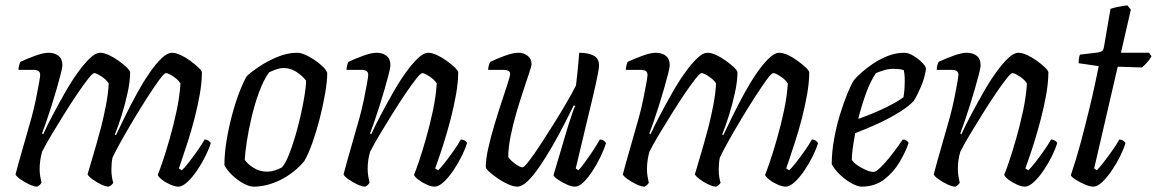

<svg xmlns="http://www.w3.org/2000/svg" viewBox="-20 -697 4320 717"><path d="M119 0Q107 0 89 -8.5Q71 -17 55.5 -28Q40 -39 38 -46Q41 -59 50 -90.5Q59 -122 71.5 -166Q84 -210 98 -259Q107 -292 114 -326Q121 -360 125.5 -385.5Q130 -411 130 -417Q130 -427 124 -431.5Q118 -436 103 -436H49Q49 -444 51.5 -453Q54 -462 56 -466Q79 -477 110.5 -488.5Q142 -500 161 -500Q184 -500 198.5 -488.5Q213 -477 213 -453Q213 -445 207 -421.5Q201 -398 192 -366.5Q183 -335 172.5 -302Q162 -269 152.5 -241.5Q143 -214 137 -199L141 -195Q157 -230 178.5 -270.5Q200 -311 223 -351.5Q246 -392 270 -425.5Q294 -459 315.5 -479.5Q337 -500 354 -500Q368 -500 386.5 -491.5Q405 -483 423 -470Q441 -457 453 -445.5Q465 -434 466 -427Q466 -394 456.5 -350.5Q447 -307 434 -265.5Q421 -224 409 -195L413 -192Q429 -226 449.5 -267.5Q470 -309 492.5 -350Q515 -391 538.5 -425Q562 -459 583.5 -479.5Q605 -500 622 -500Q636 -500 654.5 -491.5Q673 -483 690.5 -470Q708 -457 720.5 -445.5Q733 -434 734 -427Q734 -390 726 -344.5Q718 -299 706 -253Q694 -207 681 -167Q668 -127 659 -100.5Q650 -74 648 -68L659 -61Q669 -70 685 -90.5Q701 -111 717.5 -134.5Q734 -158 744 -176Q752 -176 758 -172Q764 -168 767 -163Q761 -142 747.5 -114.5Q734 -87 716 -60.5Q698 -34 679.5 -17Q661 0 646 0Q634 0 616.5 -7.5Q599 -15 585.5 -25.5Q572 -36 569 -44Q574 -55 586.5 -91.5Q599 -128 613.5 -178.5Q628 -229 639.5 -283Q651 -337 654 -385Q646 -399 627 -411.5Q608 -424 600 -424Q593 -424 574.5 -398.5Q556 -373 530.5 -333.5Q505 -294 479 -250.5Q453 -207 431.5 -168.5Q410 -130 400 -108Q396 -88 396 -64Q396 -37 403 -14Q401 -11 397 -7Q393 -3 386 0Q375 0 357 -8.5Q339 -17 324.5 -28Q310 -39 307 -46Q311 -61 325 -107Q339 -153 358 -224Q368 -264 376 -305.5Q384 -347 386 -385Q378 -399 359 -411.5Q340 -424 332 -424Q326 -424 309 -402.5Q292 -381 269 -347Q246 -313 221 -273Q196 -233 173.5 -195.5Q151 -158 137 -130Q133 -116 130.5 -99Q128 -82 128 -65Q128 -52 130 -39.5Q132 -27 135 -14Q133 -11 129 -7Q125 -3 119 0Z M927 0Q911 0 889 -12Q867 -24 847.5 -42.5Q828 -61 818 -80Q818 -122 826 -171.5Q834 -221 847 -269Q860 -317 875 -355.5Q890 -394 902 -413Q916 -427 946.5 -447.5Q977 -468 1015 -484Q1053 -500 1090 -500Q1107 -500 1132 -486.5Q1157 -473 1177.5 -455.5Q1198 -438 1202 -425Q1202 -393 1194 -347Q1186 -301 1173.5 -252.5Q1161 -204 1146 -162Q1131 -120 1116 -95Q1079 -51 1028 -25.5Q977 0 927 0ZM977 -56Q1004 -56 1033 -72Q1046 -87 1058.5 -118Q1071 -149 1082.5 -188Q1094 -227 1103 -267Q1112 -307 1117.5 -341.5Q1123 -376 1123 -396Q1109 -414 1087 -428.5Q1065 -443 1039 -443Q1026 -443 1013 -438.5Q1000 -434 985 -427Q964 -398 947.5 -353Q931 -308 919.5 -259Q908 -210 901.5 -167.5Q895 -125 894 -100Q905 -84 927.5 -70Q950 -56 977 -56Z M1344 0Q1332 0 1314 -8.5Q1296 -17 1280.5 -28Q1265 -39 1263 -46Q1266 -59 1275 -90.5Q1284 -122 1296.5 -166Q1309 -210 1323 -259Q1332 -292 1339 -326Q1346 -360 1350.5 -385.5Q1355 -411 1355 -417Q1355 -427 1349 -431.5Q1343 -436 1328 -436H1274Q1274 -444 1276.5 -453Q1279 -462 1281 -466Q1304 -477 1335.5 -488.5Q1367 -500 1386 -500Q1409 -500 1423.5 -488.5Q1438 -477 1438 -453Q1438 -445 1432 -421.5Q1426 -398 1417 -366.5Q1408 -335 1397.5 -302Q1387 -269 1377.5 -241.5Q1368 -214 1362 -199L1366 -195Q1382 -230 1403.5 -270.5Q1425 -311 1448 -351.5Q1471 -392 1495 -425.5Q1519 -459 1540.5 -479.5Q1562 -500 1579 -500Q1593 -500 1611.5 -491.5Q1630 -483 1648 -470Q1666 -457 1678 -445.5Q1690 -434 1691 -427Q1691 -390 1683 -344.5Q1675 -299 1663 -253Q1651 -207 1638.5 -167Q1626 -127 1616.5 -100.5Q1607 -74 1605 -68L1616 -61Q1626 -70 1642 -90.5Q1658 -111 1674.5 -134.5Q1691 -158 1701 -176Q1709 -176 1715.5 -172Q1722 -168 1724 -163Q1718 -142 1704.5 -114.5Q1691 -87 1673 -60.5Q1655 -34 1636.5 -17Q1618 0 1603 0Q1591 0 1574 -7.5Q1557 -15 1543 -25.5Q1529 -36 1526 -44Q1531 -55 1543.5 -91.5Q1556 -128 1570.5 -178.5Q1585 -229 1596.5 -283Q1608 -337 1611 -385Q1603 -399 1584 -411.5Q1565 -424 1557 -424Q1551 -424 1534 -402.5Q1517 -381 1494 -347Q1471 -313 1446 -273Q1421 -233 1398.5 -195.5Q1376 -158 1362 -130Q1353 -99 1353 -67Q1353 -54 1355 -40.5Q1357 -27 1360 -14Q1358 -11 1354 -7Q1350 -3 1344 0Z M1912 0Q1898 0 1878.5 -8.5Q1859 -17 1840 -30Q1821 -43 1808 -54.5Q1795 -66 1794 -73Q1794 -101 1803 -142Q1812 -183 1825.5 -228Q1839 -273 1852.5 -314Q1866 -355 1875.5 -384Q1885 -413 1885 -421Q1885 -436 1860 -436H1803Q1803 -444 1805.5 -453Q1808 -462 1811 -466Q1833 -477 1864.5 -488.5Q1896 -500 1916 -500Q1936 -500 1950.5 -488.5Q1965 -477 1965 -458Q1965 -451 1956 -424Q1947 -397 1934 -358Q1921 -319 1908 -274.5Q1895 -230 1886.5 -187Q1878 -144 1878 -111Q1888 -96 1905.5 -84Q1923 -72 1931 -72Q1937 -72 1954.5 -94.5Q1972 -117 1996 -153.5Q2020 -190 2046 -231.5Q2072 -273 2094.5 -311.5Q2117 -350 2131 -378Q2134 -401 2137.5 -436.5Q2141 -472 2143 -500Q2176 -500 2196.5 -489.5Q2217 -479 2217 -453Q2217 -438 2205.5 -386Q2194 -334 2174 -252.5Q2154 -171 2130 -68L2140 -61Q2149 -70 2164 -90.5Q2179 -111 2194.5 -134.5Q2210 -158 2220 -176Q2228 -176 2234 -172Q2240 -168 2243 -163Q2237 -142 2224 -114.5Q2211 -87 2194 -60.5Q2177 -34 2159.5 -17Q2142 0 2127 0Q2114 0 2096.5 -8Q2079 -16 2064 -26Q2049 -36 2047 -43L2101 -225Q2110 -252 2117 -273.5Q2124 -295 2128 -301L2123 -304Q2106 -270 2085 -229Q2064 -188 2040.5 -147.5Q2017 -107 1994 -73.5Q1971 -40 1950 -20Q1929 0 1912 0Z M2387 0Q2375 0 2357 -8.5Q2339 -17 2323.5 -28Q2308 -39 2306 -46Q2309 -59 2318 -90.5Q2327 -122 2339.5 -166Q2352 -210 2366 -259Q2375 -292 2382 -326Q2389 -360 2393.5 -385.5Q2398 -411 2398 -417Q2398 -427 2392 -431.5Q2386 -436 2371 -436H2317Q2317 -444 2319.5 -453Q2322 -462 2324 -466Q2347 -477 2378.5 -488.5Q2410 -500 2429 -500Q2452 -500 2466.5 -488.5Q2481 -477 2481 -453Q2481 -445 2475 -421.5Q2469 -398 2460 -366.5Q2451 -335 2440.5 -302Q2430 -269 2420.5 -241.5Q2411 -214 2405 -199L2409 -195Q2425 -230 2446.5 -270.5Q2468 -311 2491 -351.5Q2514 -392 2538 -425.5Q2562 -459 2583.5 -479.5Q2605 -500 2622 -500Q2636 -500 2654.5 -491.5Q2673 -483 2691 -470Q2709 -457 2721 -445.5Q2733 -434 2734 -427Q2734 -394 2724.5 -350.5Q2715 -307 2702 -265.5Q2689 -224 2677 -195L2681 -192Q2697 -226 2717.5 -267.5Q2738 -309 2760.5 -350Q2783 -391 2806.5 -425Q2830 -459 2851.5 -479.5Q2873 -500 2890 -500Q2904 -500 2922.5 -491.5Q2941 -483 2958.5 -470Q2976 -457 2988.5 -445.5Q3001 -434 3002 -427Q3002 -390 2994 -344.5Q2986 -299 2974 -253Q2962 -207 2949 -167Q2936 -127 2927 -100.5Q2918 -74 2916 -68L2927 -61Q2937 -70 2953 -90.5Q2969 -111 2985.5 -134.5Q3002 -158 3012 -176Q3020 -176 3026 -172Q3032 -168 3035 -163Q3029 -142 3015.5 -114.5Q3002 -87 2984 -60.5Q2966 -34 2947.5 -17Q2929 0 2914 0Q2902 0 2884.5 -7.5Q2867 -15 2853.5 -25.5Q2840 -36 2837 -44Q2842 -55 2854.5 -91.5Q2867 -128 2881.5 -178.5Q2896 -229 2907.5 -283Q2919 -337 2922 -385Q2914 -399 2895 -411.5Q2876 -424 2868 -424Q2861 -424 2842.5 -398.5Q2824 -373 2798.5 -333.5Q2773 -294 2747 -250.5Q2721 -207 2699.5 -168.5Q2678 -130 2668 -108Q2664 -88 2664 -64Q2664 -37 2671 -14Q2669 -11 2665 -7Q2661 -3 2654 0Q2643 0 2625 -8.5Q2607 -17 2592.5 -28Q2578 -39 2575 -46Q2579 -61 2593 -107Q2607 -153 2626 -224Q2636 -264 2644 -305.5Q2652 -347 2654 -385Q2646 -399 2627 -411.5Q2608 -424 2600 -424Q2594 -424 2577 -402.5Q2560 -381 2537 -347Q2514 -313 2489 -273Q2464 -233 2441.5 -195.5Q2419 -158 2405 -130Q2401 -116 2398.5 -99Q2396 -82 2396 -65Q2396 -52 2398 -39.5Q2400 -27 2403 -14Q2401 -11 2397 -7Q2393 -3 2387 0Z M3197 0Q3183 0 3161 -12Q3139 -24 3118 -43.5Q3097 -63 3086 -84Q3086 -128 3094.5 -176Q3103 -224 3116.5 -268Q3130 -312 3144 -346.5Q3158 -381 3169 -398Q3178 -409 3197 -426Q3216 -443 3241.5 -460Q3267 -477 3296.5 -488.5Q3326 -500 3357 -500Q3372 -500 3390.5 -489Q3409 -478 3423 -464Q3437 -450 3438 -441Q3434 -408 3419.5 -374Q3405 -340 3392 -320Q3375 -301 3340 -279Q3305 -257 3261 -236.5Q3217 -216 3174 -200Q3168 -170 3164.5 -144Q3161 -118 3161 -100Q3167 -90 3181.5 -80Q3196 -70 3213 -62.5Q3230 -55 3242 -55Q3251 -55 3268 -71.5Q3285 -88 3303 -110.5Q3321 -133 3334.5 -152Q3348 -171 3351 -176Q3359 -176 3365 -172Q3371 -168 3373 -163Q3362 -130 3339.5 -92Q3317 -54 3282 -27Q3247 0 3197 0ZM3185 -253Q3234 -270 3280.5 -292Q3327 -314 3354 -334Q3355 -341 3356.5 -353Q3358 -365 3358 -373Q3359 -392 3358.5 -407Q3358 -422 3355 -435Q3345 -438 3335.5 -439Q3326 -440 3317 -440Q3300 -440 3284 -435.5Q3268 -431 3251 -424Q3230 -393 3213.5 -347Q3197 -301 3185 -253Z M3548 0Q3536 0 3518 -8.5Q3500 -17 3484.5 -28Q3469 -39 3467 -46Q3470 -59 3479 -90.5Q3488 -122 3500.5 -166Q3513 -210 3527 -259Q3536 -292 3543 -326Q3550 -360 3554.5 -385.5Q3559 -411 3559 -417Q3559 -427 3553 -431.5Q3547 -436 3532 -436H3478Q3478 -444 3480.5 -453Q3483 -462 3485 -466Q3508 -477 3539.5 -488.5Q3571 -500 3590 -500Q3613 -500 3627.5 -488.5Q3642 -477 3642 -453Q3642 -445 3636 -421.5Q3630 -398 3621 -366.5Q3612 -335 3601.5 -302Q3591 -269 3581.5 -241.5Q3572 -214 3566 -199L3570 -195Q3586 -230 3607.5 -270.5Q3629 -311 3652 -351.5Q3675 -392 3699 -425.5Q3723 -459 3744.5 -479.5Q3766 -500 3783 -500Q3797 -500 3815.5 -491.5Q3834 -483 3852 -470Q3870 -457 3882 -445.5Q3894 -434 3895 -427Q3895 -390 3887 -344.5Q3879 -299 3867 -253Q3855 -207 3842.5 -167Q3830 -127 3820.5 -100.5Q3811 -74 3809 -68L3820 -61Q3830 -70 3846 -90.5Q3862 -111 3878.5 -134.5Q3895 -158 3905 -176Q3913 -176 3919.5 -172Q3926 -168 3928 -163Q3922 -142 3908.5 -114.5Q3895 -87 3877 -60.5Q3859 -34 3840.5 -17Q3822 0 3807 0Q3795 0 3778 -7.5Q3761 -15 3747 -25.5Q3733 -36 3730 -44Q3735 -55 3747.5 -91.5Q3760 -128 3774.5 -178.5Q3789 -229 3800.5 -283Q3812 -337 3815 -385Q3807 -399 3788 -411.5Q3769 -424 3761 -424Q3755 -424 3738 -402.5Q3721 -381 3698 -347Q3675 -313 3650 -273Q3625 -233 3602.5 -195.5Q3580 -158 3566 -130Q3557 -99 3557 -67Q3557 -54 3559 -40.5Q3561 -27 3564 -14Q3562 -11 3558 -7Q3554 -3 3548 0Z M4062 0Q4050 0 4031.5 -8Q4013 -16 3997 -26Q3981 -36 3979 -43Q3999 -102 4015.5 -163.5Q4032 -225 4045.5 -280.5Q4059 -336 4068.5 -380Q4078 -424 4083 -450L4008 -461Q4008 -472 4009.5 -480.5Q4011 -489 4013 -493L4080 -501Q4091 -503 4096 -507Q4101 -511 4103 -524L4127 -664Q4138 -668 4156 -671.5Q4174 -675 4190 -677L4203 -661L4166 -500H4271L4280 -487Q4274 -475 4263 -463Q4252 -451 4244 -445L4154 -448L4066 -68L4076 -61Q4085 -70 4101 -90.5Q4117 -111 4133.5 -134.5Q4150 -158 4160 -176Q4168 -176 4174 -172Q4180 -168 4183 -163Q4177 -142 4163.5 -114.5Q4150 -87 4132 -60.5Q4114 -34 4096 -17Q4078 0 4062 0Z"/></svg>

Font: Texturina 72pt 72pt Regular
Style: Italic
Weight: 400
Italic angle: -11°
Designer: Guillermo Torres Carreño
Foundry: Omnibus-Type
Version: Version 1.002; ttfautohint (v1.8.3)